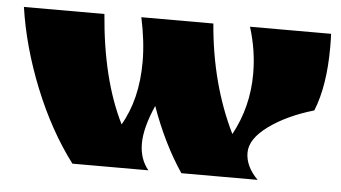

<svg xmlns="http://www.w3.org/2000/svg" viewBox="-41 -566 1123 632"><g transform="rotate(5 520.0 -250.0)"><path d="M785 -346Q785 -424 761 -500H1029Q1030 -485 1030 -456Q1030 -328 996 -244Q907 -218 848 -175Q789 -132 789 -86.5Q789 -41 830 0H578Q516 -92 473 -213Q440 -138 440 -86.5Q440 -35 469 0H218Q141 -102 87 -236Q33 -370 14 -500H280Q297 -285 368 -143Q419 -230 419 -354Q419 -421 402 -500H640Q656 -302 734 -143Q785 -237 785 -346Z"/></g></svg>

Font: Ruslan Display
Style: Regular
Weight: 400
Designer: Denis Masharov, Vladimir Rabdu
Foundry: Denis Masharov, Vladimir Rabdu
Version: Version 1.000; ttfautohint (v1.4.1)